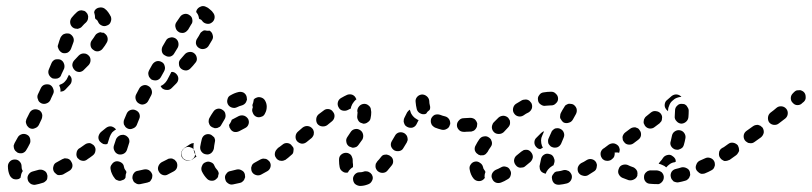

<svg xmlns="http://www.w3.org/2000/svg" viewBox="-20 -583 2672 632"><path d="M134 9Q136 5 136 0Q137 -4 135 -9Q133 -18 124 -22Q116 -26 107 -24Q98 -21 89 -19Q80 -17 75 -10Q69 -2 71 7Q72 12 74 15Q77 19 81 22Q84 24 89 25Q93 26 97 25Q108 23 120 19Q125 18 128 15Q132 12 134 9ZM12 -6Q6 -19 6 -36Q6 -45 13 -52Q19 -58 29 -58Q38 -58 44 -52Q51 -45 51 -36Q51 -28 53 -24Q54 -23 54 -22Q54 -21 55 -20Q50 -13 49 -5Q48 -2 48 1Q47 3 45 4Q43 5 42 6Q33 9 24 6Q16 2 12 -6ZM215 -50Q213 -54 210 -57Q206 -60 202 -61Q197 -62 193 -62Q189 -61 185 -59Q175 -54 167 -49Q158 -45 156 -36Q153 -27 157 -19Q159 -15 163 -12Q166 -9 170 -7Q175 -6 179 -7Q184 -7 188 -9Q197 -14 207 -20Q215 -24 218 -33Q220 -42 215 -50ZM273 -90Q271 -94 267 -96Q263 -98 259 -99Q255 -100 250 -99Q246 -98 242 -95H241Q233 -89 232 -80Q230 -71 235 -63Q238 -60 242 -57Q245 -55 250 -54Q254 -53 259 -54Q263 -55 267 -58L268 -59Q276 -64 277 -73Q279 -82 273 -90ZM26 -95Q27 -91 30 -87Q33 -84 37 -81Q45 -77 54 -79Q63 -82 67 -90Q71 -96 78 -110Q80 -114 80 -118Q80 -123 79 -127Q78 -131 75 -135Q72 -138 68 -140Q59 -144 51 -141Q42 -138 38 -130Q31 -118 28 -112Q26 -108 25 -104Q25 -99 26 -95ZM67 -174Q68 -170 71 -167Q74 -163 78 -161Q87 -157 95 -161Q104 -164 108 -172L117 -191Q119 -196 119 -200Q120 -204 118 -209Q117 -213 114 -216Q111 -220 107 -221Q98 -225 89 -222Q81 -219 77 -211L67 -191Q66 -187 65 -183Q65 -178 67 -174ZM107 -277 105 -273Q103 -269 103 -264Q103 -260 105 -256Q106 -251 109 -248Q112 -245 116 -243Q125 -239 134 -243Q142 -246 146 -254L148 -259L155 -274Q159 -282 155 -291Q152 -300 144 -304Q135 -307 126 -304Q118 -301 114 -292ZM195 -288 210 -304Q216 -310 216 -320Q216 -329 209 -335Q208 -336 208 -336Q207 -337 207 -337L203 -329Q200 -321 194 -315Q188 -308 179 -305Q177 -304 175 -303Q176 -301 176 -299Q180 -291 179 -281Q184 -282 188 -283Q192 -285 195 -288ZM153 -325Q157 -324 162 -324Q166 -324 170 -325Q175 -327 178 -330Q181 -334 182 -338L191 -357Q194 -366 190 -375Q187 -383 178 -387Q174 -388 170 -388Q165 -388 161 -387Q157 -385 154 -382Q151 -379 149 -374L141 -355Q137 -346 141 -337Q145 -329 153 -325ZM271 -401Q268 -404 263 -406Q259 -407 255 -407Q250 -407 246 -405Q242 -403 239 -400L224 -384Q218 -377 218 -368Q219 -359 226 -352Q232 -346 242 -346Q251 -347 257 -354L272 -369Q278 -376 278 -385Q278 -395 271 -401ZM173 -421Q175 -417 178 -414Q181 -411 185 -409Q194 -406 203 -410Q211 -415 214 -423Q218 -433 221 -442Q225 -451 221 -460Q217 -468 209 -472Q205 -473 200 -473Q196 -473 191 -471Q187 -470 184 -466Q181 -463 179 -459Q175 -449 172 -438Q170 -434 170 -429Q171 -425 173 -421ZM324 -473Q324 -474 323 -474Q323 -474 322 -475Q316 -475 310 -477Q305 -476 300 -473Q296 -471 293 -466Q289 -459 282 -450Q277 -443 278 -434Q279 -424 287 -419Q294 -413 303 -414Q313 -416 318 -423Q326 -433 331 -442Q336 -450 334 -459Q332 -468 324 -473ZM219 -493Q223 -490 227 -489Q232 -488 236 -488Q240 -489 244 -491Q248 -493 251 -497Q257 -504 263 -509Q266 -512 268 -516Q270 -520 270 -525Q271 -529 269 -534Q268 -538 265 -541Q262 -545 258 -547Q254 -548 249 -549Q245 -549 241 -548Q236 -546 233 -543Q224 -535 216 -525Q210 -517 211 -508Q212 -499 219 -493ZM324 -555Q331 -550 336 -543Q341 -536 345 -528Q348 -519 344 -510Q341 -502 332 -499Q323 -495 315 -499Q306 -503 303 -511Q301 -516 298 -518Q296 -519 295 -520Q294 -521 293 -523Q293 -523 293 -523Q293 -533 290 -542Q290 -542 290 -543Q290 -545 291 -546Q292 -548 292 -549Q298 -557 307 -558Q316 -560 324 -555Z M478 8Q481 4 481 0Q482 -5 481 -9Q478 -18 470 -23Q462 -27 453 -25Q444 -23 435 -21Q425 -20 420 -12Q415 -5 416 5Q417 9 419 13Q421 17 425 19Q429 22 433 23Q437 24 442 23Q453 21 465 18Q469 17 473 15Q476 12 478 8ZM371 12Q367 11 363 9Q359 7 357 3Q352 -3 349 -10Q345 -18 344 -26Q342 -35 348 -42Q353 -50 362 -52Q371 -53 379 -48Q387 -43 388 -34Q389 -28 392 -24Q394 -22 395 -20Q396 -18 396 -15Q395 -12 394 -9Q393 -3 393 2Q392 4 391 5Q390 6 388 8Q384 10 380 11Q376 13 371 12ZM561 -50Q558 -54 555 -57Q551 -59 547 -61Q543 -62 538 -61Q534 -61 530 -58Q521 -53 512 -49Q504 -44 501 -35Q498 -26 503 -18Q507 -10 516 -7Q525 -4 533 -9Q542 -14 552 -19Q561 -24 563 -33Q565 -42 561 -50ZM618 -90Q616 -94 612 -96Q608 -98 604 -99Q599 -100 595 -99Q591 -98 587 -95H586Q578 -89 577 -80Q575 -71 580 -63Q583 -60 587 -57Q591 -55 595 -54Q599 -53 604 -54Q608 -55 612 -58L613 -59Q621 -64 622 -73Q624 -82 618 -90ZM290 -103Q288 -106 284 -108Q280 -111 276 -112Q271 -112 267 -111Q263 -110 259 -107Q250 -101 242 -95Q234 -90 233 -81Q231 -72 237 -64Q242 -56 251 -55Q260 -53 268 -59Q276 -64 285 -71Q293 -77 294 -86Q296 -95 290 -103ZM370 -75Q379 -73 387 -77Q395 -81 398 -90Q401 -99 404 -109Q406 -114 406 -118Q406 -123 404 -127Q402 -131 398 -134Q395 -137 391 -138Q387 -140 382 -139Q378 -139 374 -137Q370 -135 367 -132Q364 -129 362 -125Q358 -114 355 -104Q352 -95 357 -86Q361 -78 370 -75ZM362 -157Q362 -157 362 -157Q361 -158 361 -158Q355 -165 346 -167Q337 -168 329 -162L313 -149Q306 -143 304 -133Q303 -124 309 -117Q314 -112 320 -109Q327 -107 333 -109Q333 -110 334 -110Q337 -121 341 -132Q344 -140 349 -147Q355 -153 362 -157ZM388 -173Q390 -169 393 -165Q396 -162 400 -160Q408 -156 417 -160Q426 -163 430 -171L438 -191Q442 -199 439 -208Q436 -216 427 -220Q419 -224 410 -221Q401 -218 397 -209L389 -190Q387 -186 387 -181Q387 -177 388 -173ZM438 -242Q446 -237 455 -240Q464 -243 468 -251L478 -270Q482 -278 479 -287Q476 -296 468 -300Q460 -305 451 -302Q442 -299 438 -291L428 -272Q424 -264 427 -255Q430 -246 438 -242ZM560 -340Q557 -343 553 -345Q548 -347 544 -346Q542 -342 540 -338L530 -319Q526 -312 519 -306Q514 -302 509 -300Q509 -298 511 -296Q512 -295 513 -293Q520 -287 529 -287Q538 -286 545 -293L560 -308Q567 -315 567 -324Q567 -333 560 -340ZM469 -335Q470 -330 473 -327Q476 -323 479 -321Q488 -317 497 -319Q506 -322 510 -330L520 -348Q525 -357 522 -366Q520 -375 512 -379Q503 -384 494 -381Q486 -378 481 -370L471 -352Q469 -348 468 -343Q468 -339 469 -335ZM620 -407Q613 -413 604 -412Q594 -411 588 -404Q582 -397 575 -389Q568 -382 569 -373Q569 -363 576 -357Q583 -351 593 -351Q602 -352 608 -359Q616 -367 622 -375Q629 -382 628 -391Q627 -401 620 -407ZM524 -400Q532 -395 541 -397Q550 -400 554 -408L565 -426Q569 -434 567 -443Q565 -452 557 -457Q548 -462 539 -459Q530 -457 526 -449L515 -430Q511 -422 513 -413Q515 -404 524 -400ZM670 -482Q669 -482 669 -482Q669 -482 669 -482Q662 -481 655 -483Q653 -483 652 -483Q648 -482 645 -479Q641 -477 639 -473Q635 -465 629 -456Q624 -449 625 -439Q627 -430 635 -425Q643 -420 652 -422Q661 -424 666 -431Q673 -442 678 -451Q683 -459 680 -468Q678 -477 670 -482ZM568 -478Q572 -475 576 -475Q580 -474 585 -475Q589 -476 593 -479Q596 -482 599 -485Q605 -495 609 -502Q615 -509 613 -519Q612 -528 604 -533Q596 -539 587 -537Q578 -535 573 -528Q567 -520 560 -509Q555 -501 558 -492Q560 -483 568 -478ZM640 -561Q644 -563 648 -563Q653 -563 657 -561Q665 -558 671 -552Q678 -547 683 -539Q688 -531 686 -522Q684 -513 676 -508Q669 -503 660 -505Q650 -507 645 -515Q643 -518 640 -519Q639 -520 637 -520Q636 -521 635 -522Q635 -522 635 -522Q634 -532 629 -539Q627 -541 626 -543Q626 -545 626 -546Q627 -547 627 -549Q629 -553 632 -556Q635 -559 640 -561Z M784 8Q786 4 787 0Q787 -4 786 -9Q784 -18 776 -22Q768 -27 759 -25Q749 -22 739 -20Q730 -19 725 -11Q719 -4 721 5Q722 10 724 14Q726 17 730 20Q734 23 738 24Q742 25 747 24Q758 22 770 19Q775 18 778 15Q782 12 784 8ZM662 6Q651 -5 644 -20Q641 -29 645 -37Q648 -46 657 -49Q665 -53 674 -49Q683 -46 686 -37Q689 -30 693 -26Q696 -23 698 -19Q700 -15 700 -11Q699 -9 699 -8Q698 -5 698 -2Q697 0 696 2Q695 4 693 5Q687 12 678 12Q668 12 662 6ZM868 -50Q866 -53 862 -56Q859 -59 855 -60Q850 -61 846 -61Q841 -60 837 -58Q828 -53 819 -48Q815 -46 812 -43Q809 -40 808 -35Q806 -31 807 -27Q807 -22 809 -18Q813 -10 822 -7Q831 -4 839 -8Q849 -13 859 -19Q867 -23 870 -32Q873 -41 868 -50ZM927 -90Q925 -94 921 -96Q917 -98 913 -99Q908 -100 904 -99Q900 -98 896 -95L894 -94Q887 -89 885 -80Q883 -70 889 -63Q891 -59 895 -57Q899 -54 903 -54Q908 -53 912 -54Q916 -55 920 -57L922 -59Q930 -64 931 -73Q933 -82 927 -90ZM581 -64Q579 -68 578 -72Q577 -77 578 -81Q579 -86 581 -89Q584 -93 587 -96L605 -108Q608 -110 611 -111Q615 -112 618 -112Q617 -108 617 -104Q616 -95 618 -87Q620 -78 625 -70Q626 -69 627 -68L613 -58Q605 -53 596 -55Q587 -57 581 -64ZM658 -75Q667 -73 675 -79Q682 -85 684 -94Q685 -104 687 -114Q688 -118 688 -122Q687 -127 685 -131Q682 -134 678 -137Q675 -140 670 -141Q661 -143 653 -138Q646 -133 644 -124Q641 -112 639 -100Q638 -91 643 -84Q649 -76 658 -75ZM747 -191 766 -201Q775 -205 784 -202Q792 -199 797 -191Q801 -182 798 -174Q795 -165 786 -161L767 -151Q758 -147 750 -149Q741 -152 737 -161Q735 -163 735 -166Q734 -169 734 -172Q736 -175 738 -178Q741 -183 743 -189Q744 -189 745 -190Q746 -190 747 -191ZM668 -177Q669 -173 672 -169Q675 -166 679 -164Q683 -162 687 -161Q692 -161 696 -162Q700 -164 704 -166Q707 -169 709 -173Q714 -182 719 -190Q724 -198 722 -207Q721 -216 713 -221Q705 -227 696 -225Q687 -223 682 -215Q675 -205 669 -194Q667 -190 667 -186Q666 -181 668 -177ZM840 -262Q831 -265 823 -261Q821 -260 819 -259Q817 -257 815 -255Q815 -254 815 -253Q814 -245 811 -238Q811 -236 811 -234Q812 -233 812 -231Q812 -230 812 -229Q808 -220 812 -212Q815 -203 823 -199Q827 -197 832 -197Q836 -197 841 -199Q845 -200 848 -203Q851 -206 853 -211Q858 -220 858 -232Q858 -242 853 -251Q849 -259 840 -262ZM730 -240Q734 -232 743 -229Q752 -226 760 -230Q768 -234 776 -236Q780 -237 784 -240Q788 -243 790 -247Q792 -251 793 -255Q793 -259 792 -264Q790 -273 782 -278Q774 -282 765 -280Q752 -277 740 -270Q731 -266 729 -257Q726 -248 730 -240Z M1204 13Q1209 5 1206 -4Q1205 -5 1205 -5Q1205 -6 1205 -7Q1202 -10 1200 -13Q1198 -15 1197 -15Q1196 -16 1194 -17Q1190 -19 1186 -19Q1181 -20 1177 -18Q1171 -16 1166 -16Q1166 -16 1165 -16Q1161 -16 1157 -15Q1152 -13 1149 -10Q1146 -7 1144 -3Q1142 1 1142 5Q1142 15 1148 22Q1155 28 1164 29Q1165 29 1166 29Q1178 29 1191 24Q1200 21 1204 13ZM1265 -69Q1262 -72 1257 -73Q1253 -75 1249 -74Q1244 -74 1240 -72Q1236 -69 1234 -66Q1228 -58 1222 -52Q1219 -48 1217 -44Q1216 -40 1216 -35Q1216 -31 1218 -27Q1220 -23 1223 -20Q1230 -14 1239 -14Q1249 -14 1255 -21Q1262 -29 1269 -38Q1275 -45 1274 -54Q1273 -64 1265 -69ZM1107 -19Q1104 -21 1101 -25Q1099 -28 1098 -33Q1096 -43 1096 -54Q1096 -56 1096 -58Q1096 -68 1103 -74Q1110 -80 1119 -80Q1124 -80 1128 -78Q1132 -76 1135 -73Q1138 -69 1139 -65Q1141 -61 1141 -56Q1141 -55 1141 -54Q1141 -47 1142 -42Q1142 -39 1142 -37Q1142 -35 1142 -33Q1137 -30 1134 -27Q1128 -22 1125 -15Q1125 -15 1125 -15Q1124 -15 1124 -15Q1120 -14 1115 -15Q1111 -16 1107 -19ZM946 -87Q947 -91 946 -96Q944 -100 941 -103Q936 -111 926 -112Q917 -113 910 -107Q900 -99 895 -96Q892 -93 889 -89Q887 -86 886 -81Q885 -77 886 -73Q887 -68 889 -64Q895 -57 904 -55Q913 -53 921 -58Q927 -62 938 -72Q942 -75 944 -78Q946 -82 946 -87ZM1321 -131Q1320 -136 1317 -139Q1314 -143 1310 -145Q1302 -149 1293 -147Q1284 -144 1280 -136Q1275 -127 1270 -119Q1265 -111 1267 -102Q1270 -93 1278 -88Q1286 -84 1295 -86Q1304 -88 1308 -96Q1313 -105 1319 -114Q1321 -118 1322 -122Q1322 -127 1321 -131ZM1124 -133Q1129 -140 1134 -148Q1139 -156 1148 -158Q1157 -160 1165 -155Q1173 -150 1175 -141Q1177 -132 1173 -124Q1167 -115 1160 -106Q1158 -103 1154 -100Q1150 -98 1145 -97Q1144 -97 1142 -97Q1141 -97 1139 -97Q1138 -98 1137 -98Q1133 -100 1129 -101Q1129 -101 1129 -101Q1129 -101 1129 -101Q1121 -107 1120 -116Q1118 -125 1124 -133ZM1013 -144Q1014 -148 1012 -153Q1011 -157 1008 -160Q1002 -167 993 -168Q984 -169 976 -163L961 -150Q954 -144 953 -135Q952 -125 958 -118Q965 -111 974 -110Q983 -110 990 -116L1006 -129Q1009 -132 1011 -136Q1013 -139 1013 -144ZM1529 -171Q1530 -180 1523 -187Q1516 -193 1507 -193V-194Q1497 -194 1491 -187Q1484 -180 1484 -171Q1484 -162 1491 -155Q1497 -149 1507 -149Q1516 -148 1523 -155Q1529 -162 1529 -171ZM1434 -156Q1422 -159 1412 -163Q1408 -165 1405 -168Q1401 -171 1400 -175Q1398 -179 1398 -184Q1398 -188 1399 -192Q1403 -201 1411 -205Q1420 -208 1429 -205Q1436 -202 1445 -200Q1453 -198 1458 -191Q1462 -185 1462 -177Q1462 -176 1462 -175Q1462 -174 1462 -174Q1461 -173 1461 -173Q1459 -163 1451 -159Q1443 -154 1434 -156ZM1353 -190Q1355 -188 1358 -188L1351 -174Q1347 -166 1338 -163Q1329 -161 1321 -165Q1317 -167 1314 -170Q1311 -174 1310 -178Q1308 -182 1309 -187Q1309 -191 1311 -195L1320 -213Q1322 -216 1324 -218Q1326 -220 1329 -222Q1330 -219 1331 -216Q1333 -208 1339 -201Q1345 -194 1353 -190ZM1076 -215Q1071 -223 1061 -224Q1052 -225 1045 -219L1029 -207Q1022 -201 1021 -192Q1020 -182 1025 -175Q1031 -168 1040 -167Q1050 -166 1057 -171L1073 -184Q1080 -190 1081 -199Q1082 -208 1076 -215ZM1156 -217Q1156 -226 1162 -233Q1168 -240 1177 -241Q1186 -242 1193 -236Q1201 -230 1201 -221Q1202 -217 1202 -213Q1202 -204 1200 -195Q1199 -186 1191 -181Q1184 -175 1174 -176Q1174 -177 1174 -177Q1173 -177 1173 -177Q1170 -178 1167 -179Q1161 -182 1158 -189Q1155 -195 1156 -202Q1157 -208 1157 -213Q1157 -215 1156 -217ZM1352 -223Q1349 -235 1348 -248Q1347 -257 1353 -264Q1359 -271 1369 -272Q1378 -272 1385 -266Q1392 -260 1393 -251Q1393 -243 1395 -236Q1396 -233 1396 -229Q1396 -224 1394 -221Q1391 -218 1387 -215Q1385 -212 1383 -209Q1382 -209 1382 -209Q1381 -208 1381 -208Q1372 -205 1363 -210Q1355 -214 1352 -223ZM1095 -229Q1090 -237 1092 -246Q1094 -255 1102 -260Q1114 -267 1123 -271Q1132 -274 1140 -271Q1149 -267 1152 -258Q1153 -258 1153 -257Q1153 -256 1153 -256Q1148 -252 1145 -248Q1139 -241 1136 -232Q1135 -229 1135 -226Q1130 -224 1125 -221Q1117 -217 1108 -219Q1099 -221 1095 -229Z M1862 -6Q1861 -10 1858 -14Q1856 -17 1852 -20Q1848 -22 1844 -23Q1839 -24 1835 -23Q1826 -20 1817 -19Q1812 -19 1808 -17Q1804 -15 1802 -11Q1799 -8 1797 -3Q1796 1 1797 5Q1798 15 1805 21Q1812 26 1822 25Q1833 24 1845 21Q1854 19 1859 11Q1864 3 1862 -6ZM1659 -23Q1655 -32 1646 -34Q1637 -37 1629 -32Q1620 -27 1612 -24Q1608 -22 1605 -19Q1602 -16 1600 -12Q1598 -8 1598 -3Q1598 1 1600 5Q1603 14 1612 18Q1620 21 1629 18Q1640 14 1651 7Q1659 3 1661 -6Q1664 -15 1659 -23ZM1539 5Q1529 -7 1526 -25Q1524 -34 1529 -41Q1534 -49 1543 -51Q1552 -53 1560 -47Q1568 -42 1570 -33Q1571 -27 1574 -24Q1575 -22 1576 -21Q1577 -19 1578 -17Q1575 -10 1575 -3Q1575 0 1576 2Q1575 4 1574 5Q1572 7 1571 8Q1564 14 1554 13Q1545 12 1539 5ZM1944 -32Q1945 -36 1945 -40Q1944 -45 1942 -49Q1937 -57 1928 -59Q1919 -61 1911 -56Q1902 -50 1893 -46Q1885 -41 1882 -32Q1880 -23 1884 -15Q1889 -7 1898 -5Q1907 -2 1915 -6Q1924 -12 1934 -18Q1938 -20 1941 -24Q1943 -27 1944 -32ZM1761 -19Q1758 -23 1757 -27Q1756 -32 1756 -36Q1758 -47 1761 -60Q1763 -69 1771 -74Q1779 -79 1788 -76Q1793 -75 1796 -73Q1800 -70 1802 -66Q1804 -62 1805 -58Q1806 -53 1805 -49Q1803 -44 1802 -39Q1800 -38 1798 -37Q1790 -32 1784 -25Q1779 -19 1776 -11Q1772 -12 1768 -14Q1764 -16 1761 -19ZM1728 -82Q1725 -86 1721 -88Q1717 -90 1713 -90Q1708 -90 1704 -89Q1700 -87 1696 -84Q1688 -77 1680 -71Q1673 -65 1672 -55Q1672 -46 1678 -39Q1681 -35 1685 -33Q1689 -31 1693 -31Q1697 -31 1702 -32Q1706 -33 1709 -36Q1718 -43 1726 -50Q1733 -57 1734 -66Q1734 -75 1728 -82ZM1999 -90Q1997 -94 1993 -96Q1989 -98 1985 -99Q1980 -100 1976 -99Q1972 -98 1968 -95L1966 -94Q1959 -89 1957 -80Q1956 -70 1961 -63Q1963 -59 1967 -57Q1971 -54 1975 -54Q1980 -53 1984 -54Q1989 -55 1992 -57L1994 -59Q2002 -64 2003 -73Q2005 -82 1999 -90ZM1546 -105Q1551 -115 1558 -125Q1564 -133 1573 -134Q1582 -136 1590 -130Q1593 -128 1596 -124Q1598 -120 1599 -116Q1600 -112 1599 -107Q1598 -103 1595 -99Q1589 -91 1585 -83Q1582 -79 1579 -76Q1575 -73 1571 -72Q1568 -72 1566 -72Q1563 -71 1560 -72Q1559 -72 1558 -73Q1557 -73 1556 -73Q1555 -74 1554 -75Q1546 -79 1543 -88Q1541 -97 1546 -105ZM1746 -130Q1754 -138 1761 -145Q1763 -147 1766 -149Q1768 -150 1771 -151Q1768 -144 1765 -137Q1761 -129 1761 -121Q1761 -111 1764 -103Q1766 -100 1767 -97Q1763 -95 1760 -93Q1759 -93 1758 -92Q1754 -93 1751 -94Q1748 -96 1746 -98Q1739 -105 1739 -114Q1739 -124 1746 -130ZM1785 -111Q1787 -107 1790 -104Q1793 -100 1797 -99Q1801 -97 1806 -97Q1810 -97 1814 -98Q1819 -100 1822 -103Q1825 -106 1827 -110Q1831 -119 1835 -129Q1839 -138 1836 -146Q1833 -155 1824 -159Q1820 -161 1816 -161Q1811 -161 1807 -160Q1803 -158 1800 -155Q1796 -152 1795 -148Q1790 -138 1786 -128Q1784 -124 1784 -120Q1784 -115 1785 -111ZM1599 -164Q1599 -160 1601 -155Q1603 -151 1606 -148Q1612 -142 1622 -142Q1631 -142 1638 -148Q1645 -156 1652 -163Q1655 -166 1657 -170Q1659 -174 1659 -178Q1659 -183 1658 -187Q1656 -191 1653 -195Q1647 -201 1638 -202Q1628 -202 1621 -196Q1613 -188 1605 -180Q1602 -177 1601 -173Q1599 -169 1599 -164ZM1546 -159Q1549 -163 1550 -167Q1551 -172 1551 -176Q1549 -185 1542 -191Q1534 -196 1525 -195Q1515 -194 1507 -194Q1498 -193 1491 -187Q1485 -180 1485 -171Q1485 -162 1491 -155Q1498 -149 1507 -149Q1519 -149 1532 -150Q1536 -151 1540 -153Q1544 -156 1546 -159ZM1824 -194Q1826 -190 1829 -186Q1831 -183 1835 -180Q1843 -176 1852 -179Q1861 -181 1866 -190Q1871 -199 1876 -208Q1880 -216 1878 -225Q1875 -234 1867 -239Q1863 -241 1859 -241Q1854 -242 1850 -241Q1846 -239 1842 -237Q1839 -234 1837 -230Q1831 -221 1826 -211Q1824 -207 1824 -203Q1823 -198 1824 -194ZM1672 -210Q1677 -202 1686 -200Q1695 -198 1703 -203Q1711 -209 1720 -213Q1728 -218 1731 -227Q1733 -236 1729 -244Q1726 -248 1723 -251Q1719 -254 1715 -255Q1711 -256 1706 -255Q1702 -255 1698 -253Q1688 -247 1678 -241Q1671 -236 1669 -227Q1667 -217 1672 -210ZM1794 -281Q1793 -281 1793 -281Q1782 -281 1770 -279Q1760 -278 1755 -270Q1749 -263 1751 -253Q1752 -244 1760 -239Q1768 -233 1777 -235Q1785 -236 1792 -236Q1793 -236 1793 -236H1794Q1804 -236 1810 -243Q1817 -249 1817 -258Q1817 -268 1810 -274Q1804 -281 1795 -281Z M2158 17Q2155 20 2151 22Q2147 24 2142 23Q2131 23 2121 22Q2111 22 2105 15Q2099 8 2100 -2Q2100 -6 2102 -10Q2104 -14 2108 -17Q2111 -20 2115 -21Q2120 -23 2124 -22Q2134 -22 2143 -22Q2151 -21 2158 -16Q2164 -10 2165 -2Q2165 -1 2165 0Q2165 0 2165 1Q2165 1 2165 1Q2165 6 2163 10Q2161 14 2158 17ZM2249 1Q2251 -3 2252 -7Q2252 -11 2251 -16Q2249 -25 2241 -29Q2232 -34 2223 -32Q2214 -29 2205 -27Q2196 -25 2191 -18Q2186 -10 2188 -1Q2189 4 2191 7Q2194 11 2197 14Q2201 16 2206 17Q2210 18 2214 17Q2225 15 2235 12Q2240 11 2243 8Q2247 5 2249 1ZM2049 10Q2038 6 2028 2Q2020 -2 2016 -11Q2013 -19 2017 -28Q2020 -37 2029 -40Q2038 -43 2046 -40Q2054 -36 2063 -33Q2067 -32 2070 -29Q2074 -26 2076 -22Q2078 -19 2078 -16Q2079 -12 2078 -8Q2078 -8 2078 -8Q2078 -7 2078 -7Q2078 -6 2078 -5Q2075 4 2066 8Q2058 12 2049 10ZM2332 -35Q2334 -39 2333 -44Q2333 -48 2331 -52Q2327 -60 2318 -63Q2309 -66 2301 -62Q2292 -58 2283 -54Q2275 -50 2272 -41Q2268 -32 2272 -24Q2274 -20 2278 -17Q2281 -14 2285 -12Q2289 -10 2294 -11Q2298 -11 2302 -13Q2312 -17 2321 -22Q2325 -24 2328 -27Q2331 -31 2332 -35ZM2150 -47Q2151 -49 2153 -51Q2158 -56 2163 -64Q2168 -71 2178 -73Q2187 -75 2194 -69Q2199 -66 2202 -61Q2205 -56 2204 -50Q2202 -50 2201 -49Q2192 -48 2185 -43Q2178 -38 2173 -32Q2168 -37 2160 -40Q2154 -43 2148 -44Q2149 -46 2150 -47ZM2391 -73Q2392 -78 2391 -82Q2390 -86 2387 -90Q2382 -98 2373 -99Q2364 -101 2356 -95Q2352 -93 2350 -89Q2347 -85 2347 -81Q2346 -76 2347 -72Q2348 -67 2350 -64Q2353 -60 2357 -58Q2361 -55 2365 -55Q2369 -54 2374 -55Q2378 -56 2382 -59Q2386 -61 2388 -65Q2390 -69 2391 -73ZM2016 -102Q2010 -109 2001 -111Q1992 -112 1984 -107Q1975 -100 1968 -95Q1964 -93 1962 -89Q1960 -85 1959 -81Q1958 -77 1959 -72Q1960 -68 1963 -64Q1964 -62 1965 -61Q1967 -59 1969 -58Q1971 -63 1975 -66Q1980 -73 1988 -77Q1996 -81 2006 -81Q2012 -82 2018 -80Q2020 -86 2020 -91Q2019 -97 2016 -102ZM2202 -151Q2210 -156 2219 -154Q2228 -152 2233 -144Q2238 -136 2236 -127Q2234 -116 2231 -106Q2230 -102 2227 -98Q2224 -95 2220 -93Q2216 -91 2212 -90Q2207 -90 2203 -91Q2203 -91 2202 -91Q2202 -91 2202 -91Q2200 -92 2198 -93Q2191 -97 2188 -104Q2185 -111 2188 -119Q2190 -127 2192 -137Q2194 -146 2202 -151ZM2085 -155Q2083 -159 2079 -161Q2075 -163 2071 -164Q2066 -164 2062 -163Q2058 -162 2054 -159L2038 -147Q2034 -144 2032 -140Q2030 -137 2029 -132Q2029 -128 2030 -123Q2031 -119 2034 -116Q2039 -108 2049 -107Q2058 -106 2065 -111L2081 -123Q2089 -129 2090 -138Q2091 -148 2085 -155ZM2159 -192Q2160 -197 2159 -201Q2158 -205 2155 -209Q2149 -216 2140 -217Q2131 -219 2123 -213L2107 -200Q2104 -198 2102 -194Q2099 -190 2099 -185Q2098 -181 2099 -177Q2101 -172 2103 -169Q2109 -161 2118 -160Q2128 -159 2135 -165L2151 -177Q2154 -180 2157 -184Q2159 -188 2159 -192ZM2222 -176Q2231 -176 2238 -182Q2245 -188 2246 -197Q2247 -208 2247 -219Q2247 -223 2245 -227Q2243 -231 2240 -235Q2237 -238 2233 -240Q2229 -241 2225 -241Q2215 -242 2209 -235Q2202 -229 2202 -219Q2202 -210 2201 -200Q2200 -191 2207 -184Q2213 -177 2222 -176ZM2193 -251Q2200 -258 2208 -261Q2215 -264 2223 -264Q2223 -264 2223 -264Q2223 -264 2223 -264Q2217 -271 2208 -272Q2199 -273 2191 -267L2176 -254Q2169 -249 2168 -239Q2167 -230 2173 -223Q2174 -221 2176 -220Q2177 -218 2179 -217Q2179 -218 2179 -220Q2179 -228 2183 -236Q2186 -245 2193 -251Z M2413 -87Q2413 -91 2412 -96Q2411 -100 2409 -104Q2406 -108 2402 -110Q2399 -112 2394 -113Q2390 -114 2385 -113Q2381 -112 2377 -109L2356 -94Q2352 -91 2350 -88Q2348 -84 2347 -79Q2346 -75 2347 -71Q2348 -66 2351 -63Q2353 -59 2357 -57Q2361 -54 2365 -53Q2370 -53 2374 -54Q2378 -55 2382 -57L2403 -72Q2407 -75 2409 -79Q2412 -83 2413 -87ZM2490 -163Q2487 -166 2483 -169Q2479 -171 2475 -172Q2470 -172 2466 -171Q2462 -170 2458 -167L2437 -152Q2429 -146 2428 -137Q2427 -128 2432 -121Q2435 -117 2439 -115Q2442 -112 2447 -112Q2451 -111 2456 -112Q2460 -113 2464 -116L2485 -131Q2492 -137 2494 -146Q2495 -155 2490 -163ZM2568 -225Q2562 -232 2553 -233Q2543 -234 2536 -228Q2527 -220 2516 -212Q2509 -206 2508 -197Q2507 -187 2512 -180Q2518 -173 2527 -172Q2537 -171 2544 -177Q2555 -185 2565 -193Q2572 -199 2573 -208Q2574 -218 2568 -225ZM2626 -280Q2623 -283 2618 -285Q2614 -287 2610 -286Q2605 -286 2601 -285Q2597 -283 2594 -280Q2592 -278 2590 -276Q2583 -269 2583 -260Q2583 -250 2590 -244Q2596 -237 2605 -237Q2615 -237 2621 -244Q2624 -246 2626 -248Q2633 -255 2632 -264Q2632 -274 2626 -280Z"/></svg>

Font: FRB American Cursive Guidelines Arrows Dashed Extrabold
Style: Bold Italic
Weight: 800
Italic angle: -25°
Version: Version 2.0;Modular Font Editor K font №1